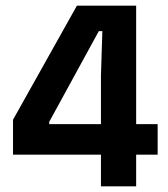

<svg xmlns="http://www.w3.org/2000/svg" viewBox="-20 -659 594 679"><path d="M337 0V-392L342 -549H329.5L154 -228V-174L104 -220H537.5V-112H26V-235.5L252 -639H461.5V0Z"/></svg>

Font: Anek Gurmukhi Medium SemiBold
Style: Regular
Weight: 600
Version: Version 1.003